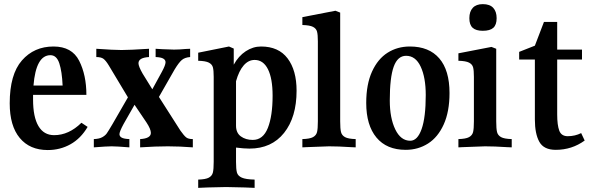

<svg xmlns="http://www.w3.org/2000/svg" viewBox="-20 -710 2862 929"><path d="M404 -96Q371 -40 321 -12Q271 16 211 16Q124 16 75.5 -42.5Q27 -101 27 -210Q27 -350 86 -417.5Q145 -485 239 -485Q328 -485 363 -416Q398 -347 398 -251H140V-228Q140 -144 166 -100Q192 -56 242 -56Q313 -56 374 -116ZM142 -296H283Q280 -364 267 -403.5Q254 -443 224 -443Q154 -443 142 -296Z M913 -37V3Q848 -2 792 -2Q733 -2 658 3V-37Q710 -40 710 -67Q710 -85 689 -117L631 -203L578 -110Q558 -73 558 -61Q558 -50 569 -44Q580 -38 606 -37V3Q544 -2 520 -2Q497 -2 434 3V-37Q460 -38 474.5 -46Q489 -54 496.5 -64.5Q504 -75 524 -109L599 -239L506 -394Q492 -417 480.5 -425.5Q469 -434 446 -434V-474Q530 -468 568 -468Q607 -468 701 -474V-434Q650 -431 650 -404Q650 -389 670 -354L717 -278L763 -362Q781 -395 781 -409Q781 -420 770 -426.5Q759 -433 733 -434V-474L765 -472Q811 -470 822 -470Q847 -470 878 -473L900 -474V-434Q874 -432 859.5 -419.5Q845 -407 825 -374L749 -241L853 -78Q870 -54 880.5 -45.5Q891 -37 913 -37Z M1122 4V73Q1122 109 1126.5 125Q1131 141 1150 149.5Q1169 158 1212 159V199L1164 197Q1092 195 1074 195Q1055 195 985 197L939 199V159Q975 158 990.5 149.5Q1006 141 1010 125Q1014 109 1014 73V-338Q1014 -370 1010 -384.5Q1006 -399 990.5 -407Q975 -415 939 -416V-455L1088 -485L1111 -475V-397Q1134 -439 1169 -462Q1204 -485 1243 -485Q1328 -485 1371.5 -427.5Q1415 -370 1415 -271Q1415 -143 1354.5 -67Q1294 9 1187 9Q1160 9 1122 4ZM1122 -317V-102Q1122 -67 1145.5 -50Q1169 -33 1203 -33Q1253 -33 1276 -91Q1299 -149 1299 -247Q1299 -330 1276.5 -375Q1254 -420 1212 -420Q1182 -420 1159 -393.5Q1136 -367 1122 -317Z M1626 -649V-123Q1626 -87 1630 -71Q1634 -55 1649.5 -46.5Q1665 -38 1701 -37V3L1678 2Q1617 -2 1572 -2Q1559 -2 1463 2L1443 3V-37Q1479 -38 1494.5 -46.5Q1510 -55 1514 -71Q1518 -87 1518 -123V-510Q1518 -542 1514 -557Q1510 -572 1494.5 -580Q1479 -588 1443 -589V-627L1603 -658Z M2155 -260Q2155 -170 2127 -108Q2099 -46 2051 -15.5Q2003 15 1943 15Q1851 15 1801.5 -44.5Q1752 -104 1752 -212Q1752 -302 1780 -363.5Q1808 -425 1855.5 -455Q1903 -485 1963 -485Q2056 -485 2105.5 -427.5Q2155 -370 2155 -260ZM1866 -224Q1866 -139 1892.5 -84Q1919 -29 1965 -29Q2000 -29 2020 -85.5Q2040 -142 2040 -250Q2040 -335 2015.5 -387.5Q1991 -440 1945 -440Q1904 -440 1885 -387.5Q1866 -335 1866 -224Z M2198 -37Q2234 -38 2249.5 -46.5Q2265 -55 2269 -71Q2273 -87 2273 -123V-338Q2273 -370 2269 -384.5Q2265 -399 2249.5 -407Q2234 -415 2198 -416V-452L2358 -483L2381 -474V-123Q2381 -87 2385 -71Q2389 -55 2404.5 -46.5Q2420 -38 2456 -37V3L2433 2Q2372 -2 2327 -2Q2314 -2 2218 2L2198 3ZM2383 -622Q2383 -590 2367 -575.5Q2351 -561 2316 -561Q2283 -561 2267 -575.5Q2251 -590 2251 -622Q2251 -654 2267.5 -672Q2284 -690 2316 -690Q2350 -690 2366.5 -672Q2383 -654 2383 -622Z M2809 -30Q2747 15 2669 15Q2611 15 2589.5 -24Q2568 -63 2568 -132V-422H2492V-459L2568 -489L2612 -604H2676V-470H2796V-422H2676V-156Q2676 -105 2686 -78Q2696 -51 2727 -51Q2762 -51 2792 -66Z"/></svg>

Font: Gupter
Style: Bold
Weight: 700
Designer: Octavio Pardo
Version: Version 1.000